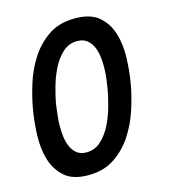

<svg xmlns="http://www.w3.org/2000/svg" viewBox="-111 -829 823 929"><g transform="rotate(-15 300.0 -365.0)"><path d="M237 -99Q280 -99 311 -128Q342 -157 362.5 -198.5Q383 -240 395.5 -286Q408 -332 414 -366Q418 -388 421.5 -416Q425 -444 425.5 -474Q426 -504 422 -532Q418 -560 407.5 -582Q397 -604 378.5 -617.5Q360 -631 332 -631Q289 -631 258 -602Q227 -573 206.5 -531.5Q186 -490 173.5 -444.5Q161 -399 155 -366Q152 -343 148.5 -314.5Q145 -286 144.5 -256.5Q144 -227 148 -199Q152 -171 162.5 -148.5Q173 -126 191 -112.5Q209 -99 237 -99ZM218 10Q140 10 99 -26.5Q58 -63 41.5 -119Q25 -175 27.5 -241Q30 -307 40 -366Q50 -425 70.5 -490.5Q91 -556 127 -611.5Q163 -667 217 -703.5Q271 -740 350 -740Q428 -740 469.5 -704Q511 -668 527.5 -612.5Q544 -557 542 -492Q540 -427 530 -369Q520 -309 498.5 -242Q477 -175 440.5 -119Q404 -63 349.5 -26.5Q295 10 218 10Z"/></g></svg>

Font: Maple Mono NL SemiBold
Style: Italic
Weight: 600
Italic angle: -10°
Monospace: yes
Designer: subframe7536
Version: Version 7.000